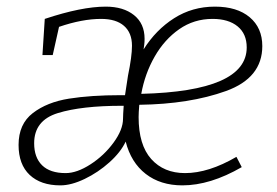

<svg xmlns="http://www.w3.org/2000/svg" viewBox="-20 -552 834 579"><path d="M400 -236Q398 -212 398 -199Q398 -115 436 -72.5Q474 -30 538 -30Q609 -30 693 -79L709 -48Q614 7 530 7Q464 7 419.5 -27.5Q375 -62 359 -125Q344 -93 310 -62.5Q276 -32 235.5 -12.5Q195 7 162 7Q103 7 69.5 -24.5Q36 -56 36 -115Q36 -178 79 -211Q122 -244 188 -254.5Q254 -265 344 -265H357L366 -324Q378 -382 378 -414Q378 -453 354 -474Q330 -495 285 -495Q228 -495 158 -471L139 -386H108L115 -495Q226 -532 299 -532Q352 -532 384 -506.5Q416 -481 416 -435Q416 -425 415 -417.5Q414 -410 413 -403Q450 -462 505 -497Q560 -532 628 -532Q695 -532 733 -500Q771 -468 771 -413Q771 -317 661.5 -277.5Q552 -238 400 -236ZM406 -269Q724 -277 724 -409Q724 -450 696.5 -472.5Q669 -495 621 -495Q565 -495 520.5 -464Q476 -433 446.5 -381.5Q417 -330 406 -269ZM351 -194Q351 -205 353 -233H348Q226 -233 154.5 -211Q83 -189 83 -120Q83 -77 107 -53.5Q131 -30 178 -30Q212 -30 253 -56.5Q294 -83 322.5 -122Q351 -161 351 -194Z"/></svg>

Font: Bitter Pro Light
Style: Italic
Weight: 300
Italic angle: -9°
Designer: Sol Matas, and Bitter project Authors
Foundry: Sol Matas
Version: Version 1.010